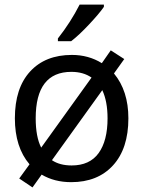

<svg xmlns="http://www.w3.org/2000/svg" viewBox="-20 -786 625 839"><path d="M434 -766V-756Q414 -727 369.5 -679.5Q325 -632 291 -606H233V-618Q289 -689 328 -766ZM541 -269Q541 -137 474 -63.5Q407 10 291 10Q218 10 162 -23L122 33L64 -6L109 -68Q45 -143 45 -269Q45 -401 111.5 -473.5Q178 -546 294 -546Q367 -546 425 -510L464 -566L523 -528L478 -465Q541 -389 541 -269ZM136 -269Q136 -188 160 -141L380 -447Q344 -472 292 -472Q136 -472 136 -269ZM450 -269Q450 -343 427 -392L207 -86Q241 -63 293 -63Q372 -63 411 -117Q450 -171 450 -269Z"/></svg>

Font: Advent Sans Logo
Style: Regular
Weight: 400
Designer: Types & Symbols
Foundry: Types & Symbols
Version: Version 1.002